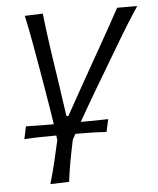

<svg xmlns="http://www.w3.org/2000/svg" viewBox="-51 -542 640 780"><g transform="rotate(-5 269.0 -152.0)"><path d="M33.5 3.5 44.5 -48Q75 -47 103.5 -46.8Q132 -46.5 158 -46.5Q152.5 -84 146.5 -119.8Q140.5 -155.5 135 -189L120.5 -274Q111 -328.5 101 -384.5Q91 -440.5 79 -495.5L152.5 -498Q161 -422.5 171.5 -350.5Q182 -278.5 193.5 -203L212 -75H220L292 -204Q334.5 -279 375.5 -351.5Q416.5 -424 455.5 -495.5H537.5Q501 -440.5 467 -384.2Q433 -328 400.5 -272.5L347.5 -183.5Q327.5 -149.5 307.8 -115.8Q288 -82 268 -46.5Q293.5 -46.5 321.5 -46.8Q349.5 -47 380 -48L368.5 3.5Q334.5 1 302.2 0.5Q270 0 242 0Q235.5 11.5 229.5 22.5Q220 66 212.5 107.2Q205 148.5 199.5 192L123 194.5Q136 150 146.2 107.2Q156.5 64.5 166.5 19Q165.5 9.5 164 0Q135.5 0 102.5 0.5Q69.5 1 33.5 3.5Z"/></g></svg>

Font: Commissioner Flair Light
Style: Italic
Weight: 300
Italic angle: -12°
Designer: Kostas Bartsokas
Foundry: Kostas Bartsokas
Version: Version 1.000; ttfautohint (v1.8.3)